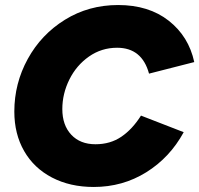

<svg xmlns="http://www.w3.org/2000/svg" viewBox="-20 -732 793 764"><path d="M37 -288Q37 -400 90.5 -497.5Q144 -595 238.5 -653.5Q333 -712 450 -712Q572 -712 651.5 -649.5Q731 -587 753 -485L573 -439Q545 -542 446 -542Q384 -542 334 -507Q284 -472 256 -415.5Q228 -359 228 -298Q228 -234 263.5 -196Q299 -158 360 -158Q419 -158 463 -188Q507 -218 541 -272L711 -206Q656 -105 562 -46.5Q468 12 353 12Q259 12 187 -25.5Q115 -63 76 -131Q37 -199 37 -288Z"/></svg>

Font: Oak Sans Black
Style: Italic
Weight: 900
Italic angle: -9.5°
Foundry: Erik Kennedy, Walven
Version: Version 1.000